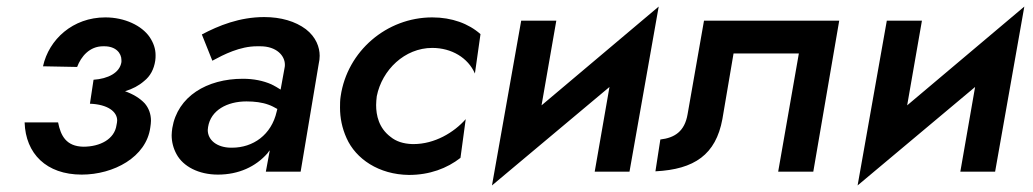

<svg xmlns="http://www.w3.org/2000/svg" viewBox="-20 -523 3148 585"><path d="M229 9C326 9 426 -44 438 -135C439 -142 440 -149 440 -155C440 -176 433 -194 421 -208C406 -224 386 -236 361 -245C384 -252 403 -262 419 -276C438 -291 449 -312 453 -338C454 -344 454 -350 454 -355C454 -374 448 -392 436 -410C412 -445 360 -470 301 -470C202 -470 129 -403 111 -321L215 -319C227 -351 253 -382 294 -382C295 -382 297 -382 298 -382C333 -382 350 -361 350 -340C350 -338 350 -336 350 -334C345 -301 309 -283 265 -280L262 -260C262 -260 262 -260 262 -260L254 -207C308 -205 337 -183 337 -156C337 -152 336 -147 335 -142C329 -99 285 -76 234 -76C182 -77 165 -109 157 -150H55C58 -55 121 9 229 9Z M627 -338C662 -357 711 -382 763 -382C766 -382 770 -382 773 -382C823 -382 848 -353 848 -326C848 -323 848 -320 847 -316L835 -250C826 -256 817 -261 807 -266C782 -277 753 -283 720 -283C610 -283 521 -229 505 -133C504 -125 503 -118 503 -111C503 -91 508 -71 518 -53C538 -16 585 9 644 9C707 9 759 -15 795 -56C797 -59 799 -62 802 -65L790 0H896L951 -328C953 -337 954 -345 954 -353C954 -379 943 -410 912 -434C880 -458 836 -471 785 -471C710 -471 646 -445 595 -418ZM614 -136C622 -187 672 -214 731 -214C756 -214 779 -211 798 -204C807 -201 816 -196 825 -191L823 -183C807 -112 751 -73 687 -73C685 -73 684 -73 682 -73C641 -74 613 -96 613 -127C613 -130 614 -133 614 -136Z M1128 -230C1144 -310 1213 -377 1297 -377C1356 -377 1406 -347 1427 -299L1444 -419C1408 -451 1357 -470 1297 -470C1158 -470 1038 -367 1018 -230C1016 -218 1016 -206 1016 -195C1016 -164 1022 -133 1036 -102C1064 -39 1134 9 1226 10C1289 10 1342 -10 1383 -42L1399 -160C1363 -119 1304 -84 1240 -84C1239 -84 1237 -84 1236 -84C1209 -85 1187 -92 1170 -106C1134 -133 1126 -172 1126 -203C1126 -212 1127 -221 1128 -230Z M1675 -460H1568L1479 42L1837 -258L1792 0H1898L1987 -503L1630 -202Z M2537 -460H2125L2075 -175C2066 -122 2035 -103 1992 -98L1977 -1C2096 -7 2161 -52 2181 -160L2215 -360H2414L2351 0H2458Z M2789 -460H2682L2593 42L2951 -258L2906 0H3012L3101 -503L2744 -202Z"/></svg>

Font: Jost Medium
Style: Italic
Weight: 500
Italic angle: -5°
Version: Version 3.710